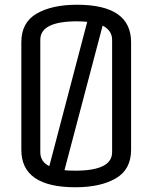

<svg xmlns="http://www.w3.org/2000/svg" viewBox="-20 -775 640 810"><path d="M533 -597V-143Q533 -60 468.5 -22.5Q404 15 298 15Q70 15 70 -143V-597Q70 -680 134.5 -717.5Q199 -755 305 -755Q533 -755 533 -597ZM453 -133V-607Q453 -646 413 -667L252 -57Q266 -55 298 -55Q453 -55 453 -133ZM150 -607V-133Q150 -93 188 -74L348 -683Q322 -685 305 -685Q150 -685 150 -607Z"/></svg>

Font: Offside
Style: Regular
Weight: 400
Designer: Eduardo Rodriguez Tunni
Foundry: Eduardo Rodriguez Tunni
Version: Version 1.001